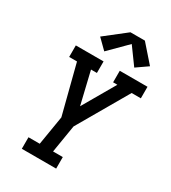

<svg xmlns="http://www.w3.org/2000/svg" viewBox="-231 -1095 1079 1211"><g transform="rotate(30 309.0 -489.5)"><path d="M127 0V-84H209L244 -296L153 -651H96V-735H298V-651H255L311 -416L447 -651H416V-735H618V-651H551L339 -285L306 -84H377V0ZM270 -792 201 -860 353 -979H458L567 -855L485 -798L397 -919Z"/></g></svg>

Font: Iosevka Slab MdExObl
Style: Regular
Weight: 500
Width: 7
Italic angle: -9°
Monospace: yes
Designer: Belleve Invis
Foundry: Belleve Invis
Version: Version 11.1.1; ttfautohint (v1.8.3)